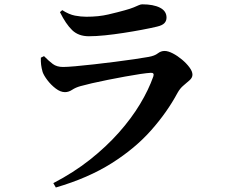

<svg xmlns="http://www.w3.org/2000/svg" viewBox="-20 -796 1040 875"><path d="M223 38.6Q315.4 -9.4 390 -68.4Q464.6 -127.5 521.8 -192Q579 -256.5 618.2 -321.7Q657.4 -387 678.7 -447.5Q684.5 -465 667.4 -464.2Q651.1 -463.4 619.7 -458.8Q588.4 -454.1 549.5 -447Q510.7 -439.9 471.5 -432.1Q432.4 -424.3 399 -416.6Q365.7 -408.9 346.9 -403.5Q324.6 -397.3 308.7 -386.7Q292.8 -376.1 276 -376.1Q255.6 -376.1 233.8 -392.7Q212 -409.4 195.7 -431Q179.5 -452.6 174.2 -468Q169.2 -485.6 167.4 -500.6Q165.6 -515.5 166.2 -533.2L180.6 -540.2Q202.7 -517.7 220.8 -504.3Q238.9 -490.8 267.4 -490.8Q285.1 -490.8 323 -494.1Q360.9 -497.4 408.5 -502.8Q456 -508.2 504.2 -514.3Q552.4 -520.4 593.3 -526.4Q634.1 -532.4 657 -536.6Q684.8 -541.5 699 -552.7Q713.2 -563.8 730.1 -563.8Q745.9 -563.8 767.3 -552.8Q788.7 -541.8 809.1 -524.7Q829.5 -507.7 843.3 -489.1Q857.1 -470.6 857.1 -455.6Q857.1 -442.5 844.9 -431.1Q832.6 -419.7 816.6 -406.7Q800.6 -393.6 789.1 -372.9Q742.4 -285.5 669.2 -202.7Q596 -119.8 489.1 -52.3Q382.2 15.3 234.4 58.5ZM385 -630.8Q337.8 -630.8 309 -658.5Q280.2 -686.2 253.2 -740.7L263.7 -749.8Q294.6 -730 321.7 -724.8Q348.9 -719.7 373.6 -719.7Q429.8 -719.7 473.7 -730.1Q517.6 -740.4 548.9 -749.2Q574.3 -756.2 589.1 -762.3Q603.9 -768.4 612.6 -772.4Q621.3 -776.3 628.2 -776.3Q678.7 -776.3 708.8 -761.1Q738.9 -745.9 738.9 -715.9Q738.9 -701 729.5 -690.8Q720.1 -680.5 696.1 -674.8Q666.2 -667.6 626.5 -660.2Q586.8 -652.7 543.1 -646Q499.4 -639.2 458.4 -635Q417.5 -630.8 385 -630.8Z"/></svg>

Font: Noto Serif SC ExtraLight
Style: Regular
Weight: 200
Designer: Ryoko NISHIZUKA 西塚涼子 (kana & ideographs); Frank Grießhammer (Latin, Greek & Cyrillic); Wenlong ZHANG 张文龙 (bopomofo); San
Foundry: Adobe
Version: Version 2.002-H1;hotconv 1.1.0;makeotfexe 2.6.0